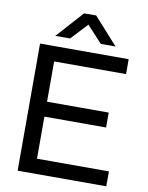

<svg xmlns="http://www.w3.org/2000/svg" viewBox="-96 -959 789 1027"><g transform="rotate(10 298.5 -445.5)"><path d="M163.1 -609.4V-390.6H498V-309.6H163.1V-81.1H553.7V0H72.3V-690.4H553.7V-609.4ZM276.4 -890.6H341.8L472.7 -745.1H392.6L309.6 -835L225.6 -745.1H145.5Z"/></g></svg>

Font: Dinish Expanded
Style: Regular
Weight: 400
Width: 7
Designer: Charles Nix
Foundry: Playbeing
Version: Version 2.005; ttfautohint (v1.8.3)